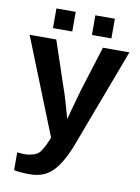

<svg xmlns="http://www.w3.org/2000/svg" viewBox="-97 -757 750 1029"><g transform="rotate(10 278.0 -242.0)"><path d="M138 208Q87 208 52 201V104Q78 107 99 107Q147 103 168 84.5Q189 66 217 -5L8 -528H153L236 -281Q253 -236 285 -118L297 -164L329 -279L407 -528H551L342 28Q299 130 254 168Q210 208 138 208ZM443 -585H337V-692H443ZM230 -585H125V-692H230Z"/></g></svg>

Font: Libra Sans
Style: Bold
Weight: 700
Foundry: Context Ltd
Version: Version 1.000